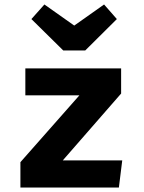

<svg xmlns="http://www.w3.org/2000/svg" viewBox="-20 -836 640 856"><path d="M260 -121H525L510 0H71V-113L334 -411H93V-531H520V-419ZM444 -816 501 -751 360 -611H262L120 -751L178 -816L311 -722Z"/></svg>

Font: Qzxlaeiskcpccdgjqmyffctclhy
Style: Regular
Weight: 700
Monospace: yes
Designer: Carrois Corporate & Edenspiekermann
Foundry: Carrois Corporate GbR & Edenspiekermann AG
Version: Version 2.001